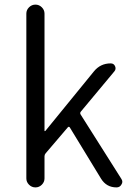

<svg xmlns="http://www.w3.org/2000/svg" viewBox="-20 -816 583 836"><path d="M94.7 -39.1V-756.8Q94.7 -772.5 106.4 -784.2Q118.2 -795.9 134.3 -795.9Q150.4 -795.9 162.1 -784.2Q173.8 -772.5 173.8 -756.8V-246.1Q173.8 -245.1 175.3 -245.1Q176.8 -245.1 177.7 -246.1L388.7 -504.9Q417 -540 461.9 -540Q475.6 -540 481 -527.8Q486.3 -515.6 478.5 -505.9L332 -330.1Q327.1 -324.2 331.1 -317.4L507.8 -38.1Q512.7 -31.2 512.7 -24.4Q512.7 -18.6 508.8 -12.7Q502 0 487.3 0Q443.4 0 419.9 -38.1L284.2 -260.7Q280.3 -266.6 275.4 -261.7L178.7 -148.4Q173.8 -142.6 173.8 -135.7V-39.1Q173.8 -23.4 162.1 -11.7Q150.4 0 134.3 0Q118.2 0 106.4 -11.7Q94.7 -23.4 94.7 -39.1Z"/></svg>

Font: Gen Jyuu Gothic Normal
Style: Regular
Weight: 300
Designer: [Source Han Sans]
Ryoko NISHIZUKA  (kana & ideographs); Paul D. Hunt (Latin, Greek & Cyrillic); Wenlong ZHANG  (bopomofo
Version: Version 1.002.20150607